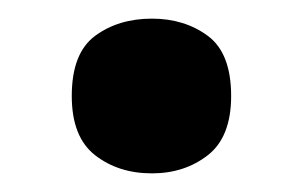

<svg xmlns="http://www.w3.org/2000/svg" viewBox="-20 -455 325 206"><path d="M57 -352Q57 -398 82 -416.5Q107 -435 143 -435Q178 -435 203 -416.5Q228 -398 228 -352Q228 -308 203 -288.5Q178 -269 143 -269Q107 -269 82 -288.5Q57 -308 57 -352Z"/></svg>

Font: BC Sans
Style: Bold
Weight: 700
Designer: Monotype Design Team
Province of B.C.
Foundry: Monotype Imaging Inc.
Version: Version 2.000;GOOG;noto-source:20170915:90ef993387c0